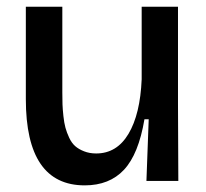

<svg xmlns="http://www.w3.org/2000/svg" viewBox="-20 -540 615 573"><path d="M232.9 13.2Q57.1 13.2 57.1 -244.1V-520H166V-264.2Q166 -243.2 166.5 -228.8Q167 -214.4 169.2 -193.8Q171.4 -173.3 175.3 -158.9Q179.2 -144.5 186.5 -128.9Q193.8 -113.3 204.3 -104Q214.8 -94.7 231 -88.4Q247.1 -82 267.1 -82Q328.6 -82 363.5 -140.6Q398.4 -199.2 402.8 -303.2V-520H511.2V-230L512.2 0H417L423.8 -184.1H411.1Q393.6 -80.1 350.1 -33.4Q306.6 13.2 232.9 13.2Z"/></svg>

Font: Bricolage Grotesque Medium
Style: Regular
Weight: 500
Designer: Mathieu Triay
Foundry: Atelier Triay
Version: Version 1.000;gftools[0.9.30]